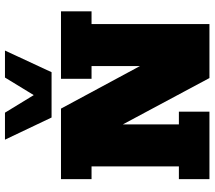

<svg xmlns="http://www.w3.org/2000/svg" viewBox="-64 -778 843 754"><g transform="rotate(-90 357.0 -401.5)"><path d="M30 0V-120H80V-463H30V-583H307L474 -273V-463H424V-583H689V-463H639V0H427L245 -340V-120H295V0ZM272 -620 185 -803H291L360 -690L429 -803H535L450 -620Z"/></g></svg>

Font: Rokkitt SemiBold Black
Style: Regular
Weight: 900
Version: Version 3.103